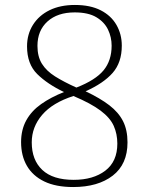

<svg xmlns="http://www.w3.org/2000/svg" viewBox="-20 -744 599 774"><path d="M275 10Q205 10 158.5 -12.5Q112 -35 88.5 -75.5Q65 -116 65 -171Q65 -221 86 -259Q107 -297 146 -324.5Q185 -352 238 -373Q171 -405 130 -445.5Q89 -486 89 -557Q89 -606 113 -644Q137 -682 180 -703Q223 -724 282 -724Q344 -724 386 -702.5Q428 -681 449.5 -643.5Q471 -606 471 -560Q471 -492 434 -450Q397 -408 325 -376Q384 -348 421 -319.5Q458 -291 476 -255.5Q494 -220 494 -170Q494 -82 434.5 -36Q375 10 275 10ZM277 -19Q356 -19 404.5 -56Q453 -93 453 -165Q453 -204 438.5 -236.5Q424 -269 385.5 -298Q347 -327 276 -357Q192 -330 150 -281Q108 -232 108 -170Q108 -99 150.5 -59Q193 -19 277 -19ZM288 -391Q365 -421 397.5 -460.5Q430 -500 430 -560Q430 -594 415.5 -624.5Q401 -655 368.5 -674.5Q336 -694 281 -694Q212 -694 171.5 -657.5Q131 -621 131 -559Q131 -516 149 -487Q167 -458 202 -436Q237 -414 288 -391Z"/></svg>

Font: Noto Serif Hentaigana ExtraLight
Style: Regular
Weight: 200
Designer: Kazuhiro Yamada
Foundry: nipponia
Version: Version 1.000